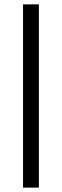

<svg xmlns="http://www.w3.org/2000/svg" viewBox="-20 -731 284 883"><path d="M158.7 -710.9V131.8H85.9V-710.9Z"/></svg>

Font: Vazirmatn UI
Style: Regular
Weight: 400
Designer: Saber Rastikerdar
Foundry: Saber Rastikerdar
Version: Version 33.003